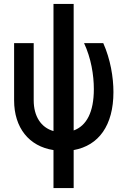

<svg xmlns="http://www.w3.org/2000/svg" viewBox="-20 -760 640 980"><path d="M507 -540H409C445 -463 459 -377 459 -305C459 -188 422 -118 356 -94V-740H253V-91C189 -109 152 -167 152 -248V-540H52V-248C52 -108 128 -13 253 6V200H356V6C484 -17 559 -120 559 -290C559 -365 544 -457 507 -540Z"/></svg>

Font: CommitMono
Style: 600Regular
Weight: 600
Monospace: yes
Designer: Eigil Nikolajsen
Foundry: Eigil Nikolajsen
Version: Version 1.143